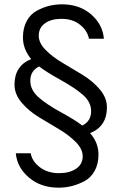

<svg xmlns="http://www.w3.org/2000/svg" viewBox="-20 -689 559 887"><path d="M435 25Q435 69 417 101Q399 133 369 148.5Q339 164 310 171Q281 178 250 178Q169 178 114 131.5Q59 85 53 19H122Q128 56 164 83.5Q200 111 253 111Q301 111 331.5 90.5Q362 70 362 33Q362 -1 329.5 -33.5Q297 -66 251 -93Q205 -120 158.5 -148.5Q112 -177 79.5 -215.5Q47 -254 47 -298Q47 -385 124 -416Q86 -462 86 -516Q86 -560 103.5 -592Q121 -624 150 -639.5Q179 -655 207.5 -662Q236 -669 267 -669Q347 -669 400.5 -623Q454 -577 460 -510H391Q384 -547 350 -574.5Q316 -602 264 -602Q217 -602 188 -581.5Q159 -561 159 -524Q159 -490 191.5 -457.5Q224 -425 270 -398Q316 -371 362.5 -342.5Q409 -314 441.5 -275.5Q474 -237 474 -193Q474 -105 396 -74Q435 -30 435 25ZM401 -175Q401 -217 364.5 -249.5Q328 -282 259.5 -320Q191 -358 161 -382Q120 -362 120 -316Q120 -274 156.5 -241Q193 -208 261.5 -170.5Q330 -133 360 -109Q401 -129 401 -175Z"/></svg>

Font: Questrial
Style: Regular
Weight: 400
Designer: Joe Prince
Foundry: Joe Prince
Version: Version 1.002